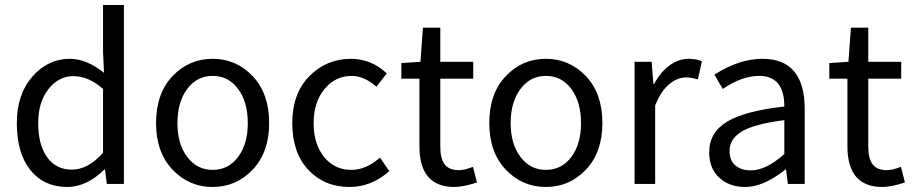

<svg xmlns="http://www.w3.org/2000/svg" viewBox="-20 -732 3634 764"><path d="M47 -242Q47 -357 109 -427.5Q171 -498 258 -498Q325 -498 394 -442L390 -525V-712H473V0H405L398 -57H395Q324 12 248 12Q155 12 101 -55Q47 -122 47 -242ZM132 -243Q132 -156 167.5 -106.5Q203 -57 266 -57Q330 -57 390 -124V-378Q333 -429 272 -429Q213 -429 172.5 -377Q132 -325 132 -243Z M601 -242Q601 -360 666.5 -429Q732 -498 826 -498Q920 -498 985.5 -429Q1051 -360 1051 -242Q1051 -126 985.5 -57Q920 12 826 12Q732 12 666.5 -57Q601 -126 601 -242ZM686 -242Q686 -159 725 -107.5Q764 -56 826 -56Q889 -56 927.5 -107.5Q966 -159 966 -242Q966 -326 927.5 -378Q889 -430 826 -430Q764 -430 725 -378Q686 -326 686 -242Z M1377 -498Q1457 -498 1519 -440L1478 -387Q1428 -430 1380 -430Q1314 -430 1271 -377.5Q1228 -325 1228 -242Q1228 -159 1269.5 -107.5Q1311 -56 1378 -56Q1437 -56 1492 -105L1529 -51Q1458 12 1371 12Q1271 12 1207 -56Q1143 -124 1143 -242Q1143 -360 1211 -429Q1279 -498 1377 -498Z M1577 -419V-481L1653 -486L1663 -622H1732V-486H1863V-419H1732V-149Q1732 -102 1749 -78.5Q1766 -55 1807 -55Q1827 -55 1862 -68L1878 -6Q1824 12 1788 12Q1649 12 1649 -150V-419Z M1927 -242Q1927 -360 1992.5 -429Q2058 -498 2152 -498Q2246 -498 2311.5 -429Q2377 -360 2377 -242Q2377 -126 2311.5 -57Q2246 12 2152 12Q2058 12 1992.5 -57Q1927 -126 1927 -242ZM2012 -242Q2012 -159 2051 -107.5Q2090 -56 2152 -56Q2215 -56 2253.5 -107.5Q2292 -159 2292 -242Q2292 -326 2253.5 -378Q2215 -430 2152 -430Q2090 -430 2051 -378Q2012 -326 2012 -242Z M2505 0V-486H2573L2580 -398H2583Q2608 -445 2644 -471.5Q2680 -498 2721 -498Q2750 -498 2773 -488L2757 -416Q2731 -424 2710 -424Q2676 -424 2643 -397Q2610 -370 2587 -312V0Z M2802 -126Q2802 -205 2873.5 -248Q2945 -291 3101 -308Q3101 -430 3001 -430Q2932 -430 2856 -378L2823 -435Q2921 -498 3014 -498Q3182 -498 3182 -298V0H3115L3108 -58H3106Q3019 12 2945 12Q2882 12 2842 -25Q2802 -62 2802 -126ZM2883 -132Q2883 -93 2906.5 -73.5Q2930 -54 2968 -54Q3028 -54 3101 -119V-254Q2983 -239 2933 -209.5Q2883 -180 2883 -132Z M3280 -419V-481L3356 -486L3366 -622H3435V-486H3566V-419H3435V-149Q3435 -102 3452 -78.5Q3469 -55 3510 -55Q3530 -55 3565 -68L3581 -6Q3527 12 3491 12Q3352 12 3352 -150V-419Z"/></svg>

Font: RibengUni
Style: Regular
Weight: 400
Designer: (1) Dr. Andrew Glass (Program Manager at Microsoft Corporation)
(2) Bivuti Chakma (Suz Moriz)
(3) Paul D. Hunt (Adobe Co
Foundry: Bivuti Chakma and Jyoti Chakma
Version: Version 1.2020